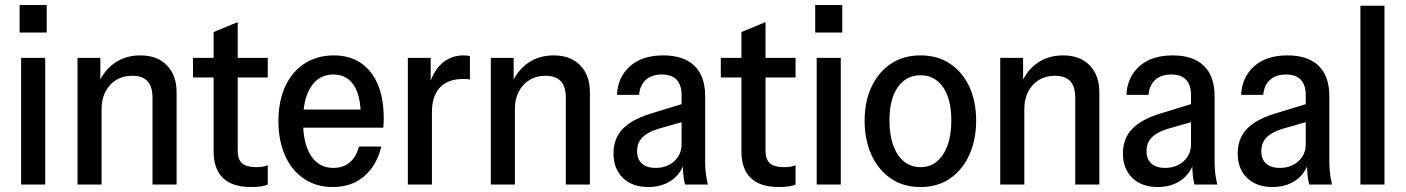

<svg xmlns="http://www.w3.org/2000/svg" viewBox="-20 -743 5659 773"><path d="M65 0V-510H162V0ZM59 -612V-723H168V-612Z M292 0V-510H384V-402H389V0ZM594 0V-349Q594 -395 573.5 -416.5Q553 -438 512 -438Q475 -438 447 -420.5Q419 -403 404 -373Q389 -343 389 -305L377 -408Q399 -460 442.5 -490Q486 -520 545 -520Q613 -520 652 -480Q691 -440 691 -371V0Z M991 10Q915 10 877.5 -26.5Q840 -63 840 -134V-614L937 -654V-135Q937 -101 955 -85.5Q973 -70 1011 -70Q1027 -70 1038.5 -72Q1050 -74 1058 -78V0Q1048 5 1030 7.5Q1012 10 991 10ZM757 -431V-510H1058V-431Z M1319 10Q1254 10 1204.5 -23Q1155 -56 1128 -116Q1101 -176 1101 -255Q1101 -336 1128.5 -395.5Q1156 -455 1206.5 -487.5Q1257 -520 1324 -520Q1387 -520 1432 -490Q1477 -460 1501 -403.5Q1525 -347 1525 -265Q1525 -256 1524.5 -247Q1524 -238 1523 -229H1165V-302H1460L1433 -268Q1433 -357 1404.5 -400Q1376 -443 1322 -443Q1265 -443 1232.5 -394.5Q1200 -346 1200 -255Q1200 -165 1232 -116Q1264 -67 1322 -67Q1362 -67 1388.5 -89.5Q1415 -112 1425 -153H1515Q1498 -79 1447.5 -34.5Q1397 10 1319 10Z M1622 0V-510H1714V-391H1719V0ZM1719 -292 1705 -391Q1723 -456 1759.5 -488Q1796 -520 1846 -520Q1863 -520 1872 -517V-423Q1868 -424 1861 -424.5Q1854 -425 1844 -425Q1783 -425 1751 -390.5Q1719 -356 1719 -292Z M1956 0V-510H2048V-402H2053V0ZM2258 0V-349Q2258 -395 2237.5 -416.5Q2217 -438 2176 -438Q2139 -438 2111 -420.5Q2083 -403 2068 -373Q2053 -343 2053 -305L2041 -408Q2063 -460 2106.5 -490Q2150 -520 2209 -520Q2277 -520 2316 -480Q2355 -440 2355 -371V0Z M2738 0Q2733 -18 2731 -40.5Q2729 -63 2729 -91H2724V-360Q2724 -401 2704 -422Q2684 -443 2645 -443Q2603 -443 2579.5 -421Q2556 -399 2553 -361H2464Q2467 -432 2516 -476Q2565 -520 2650 -520Q2733 -520 2776 -478Q2819 -436 2819 -356V-91Q2819 -69 2821.5 -46.5Q2824 -24 2830 0ZM2590 10Q2526 10 2488 -26.5Q2450 -63 2450 -125Q2450 -186 2487.5 -224.5Q2525 -263 2601 -286L2745 -330V-257L2629 -224Q2587 -211 2566 -189.5Q2545 -168 2545 -134Q2545 -102 2564.5 -84.5Q2584 -67 2619 -67Q2665 -67 2694.5 -94Q2724 -121 2724 -162L2736 -90Q2720 -41 2681.5 -15.5Q2643 10 2590 10Z M3116 10Q3040 10 3002.5 -26.5Q2965 -63 2965 -134V-614L3062 -654V-135Q3062 -101 3080 -85.5Q3098 -70 3136 -70Q3152 -70 3163.5 -72Q3175 -74 3183 -78V0Q3173 5 3155 7.5Q3137 10 3116 10ZM2882 -431V-510H3183V-431Z M3268 0V-510H3365V0ZM3262 -612V-723H3371V-612Z M3686 10Q3617 10 3566.5 -24.5Q3516 -59 3488.5 -119.5Q3461 -180 3461 -257Q3461 -335 3489 -394Q3517 -453 3567 -486.5Q3617 -520 3686 -520Q3755 -520 3805 -486.5Q3855 -453 3882.5 -394Q3910 -335 3910 -257Q3910 -180 3882.5 -119.5Q3855 -59 3805 -24.5Q3755 10 3686 10ZM3686 -70Q3724 -70 3751.5 -92.5Q3779 -115 3794.5 -157Q3810 -199 3810 -258Q3810 -345 3776.5 -392.5Q3743 -440 3686 -440Q3628 -440 3594.5 -392Q3561 -344 3561 -258Q3561 -199 3576.5 -157Q3592 -115 3620 -92.5Q3648 -70 3686 -70Z M4007 0V-510H4099V-402H4104V0ZM4309 0V-349Q4309 -395 4288.5 -416.5Q4268 -438 4227 -438Q4190 -438 4162 -420.5Q4134 -403 4119 -373Q4104 -343 4104 -305L4092 -408Q4114 -460 4157.5 -490Q4201 -520 4260 -520Q4328 -520 4367 -480Q4406 -440 4406 -371V0Z M4789 0Q4784 -18 4782 -40.5Q4780 -63 4780 -91H4775V-360Q4775 -401 4755 -422Q4735 -443 4696 -443Q4654 -443 4630.5 -421Q4607 -399 4604 -361H4515Q4518 -432 4567 -476Q4616 -520 4701 -520Q4784 -520 4827 -478Q4870 -436 4870 -356V-91Q4870 -69 4872.5 -46.5Q4875 -24 4881 0ZM4641 10Q4577 10 4539 -26.5Q4501 -63 4501 -125Q4501 -186 4538.5 -224.5Q4576 -263 4652 -286L4796 -330V-257L4680 -224Q4638 -211 4617 -189.5Q4596 -168 4596 -134Q4596 -102 4615.5 -84.5Q4635 -67 4670 -67Q4716 -67 4745.5 -94Q4775 -121 4775 -162L4787 -90Q4771 -41 4732.5 -15.5Q4694 10 4641 10Z M5251 0Q5246 -18 5244 -40.5Q5242 -63 5242 -91H5237V-360Q5237 -401 5217 -422Q5197 -443 5158 -443Q5116 -443 5092.5 -421Q5069 -399 5066 -361H4977Q4980 -432 5029 -476Q5078 -520 5163 -520Q5246 -520 5289 -478Q5332 -436 5332 -356V-91Q5332 -69 5334.5 -46.5Q5337 -24 5343 0ZM5103 10Q5039 10 5001 -26.5Q4963 -63 4963 -125Q4963 -186 5000.5 -224.5Q5038 -263 5114 -286L5258 -330V-257L5142 -224Q5100 -211 5079 -189.5Q5058 -168 5058 -134Q5058 -102 5077.5 -84.5Q5097 -67 5132 -67Q5178 -67 5207.5 -94Q5237 -121 5237 -162L5249 -90Q5233 -41 5194.5 -15.5Q5156 10 5103 10Z M5457 0V-720H5554V0Z"/></svg>

Font: Instrument Sans SemiCondensed Medium
Style: Regular
Weight: 500
Width: 4
Designer: Rodrigo Fuenzalida
Foundry: fragTYPE
Version: Version 1.000;gftools[0.9.28]